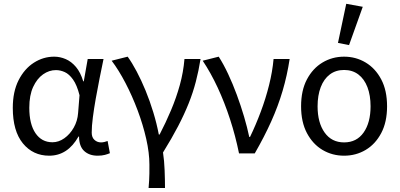

<svg xmlns="http://www.w3.org/2000/svg" viewBox="-20 -790 2060 989"><path d="M233.5 12Q150 12 97.9 -51.5Q45.9 -115.1 45.9 -234.2Q45.9 -318.1 75.8 -376.9Q105.7 -435.7 154.3 -466.9Q203 -498.1 259.1 -498.1Q289.2 -498.1 318.4 -485.6Q347.6 -473.1 371.3 -445.1Q394.9 -417.1 408.8 -370.9H411.5L431.8 -486.1H513.3Q503.3 -438.1 492.8 -385.6Q482.2 -333.1 473.2 -281.8Q464.1 -230.4 458.3 -185.4Q452.4 -140.4 452.4 -106.8Q452.4 -82.4 466.5 -69.5Q480.6 -56.5 500.4 -56.5Q508.6 -56.5 517.6 -58.6Q526.5 -60.7 534.3 -63.7L546.1 -0.9Q536.1 3.5 520.3 7.8Q504.6 12 482.9 12Q439.9 12 413.7 -12.1Q387.5 -36.2 387.2 -86.8H384.4Q328.6 12 233.5 12ZM250.2 -57.2Q282.1 -57.2 311.2 -77.7Q340.4 -98.3 359.9 -132.7Q379.4 -167.1 382.3 -207.9L389.6 -299.5Q376.2 -352.3 356.2 -380.3Q336.2 -408.4 313.6 -418.6Q290.9 -428.9 268.1 -428.9Q233 -428.9 201.8 -407Q170.6 -385 150.7 -342.1Q130.9 -299.2 130.9 -234.9Q130.9 -150.9 162.7 -104Q194.5 -57.2 250.2 -57.2Z M745.4 178.5Q747.2 156.6 748.2 139.4Q749.3 122.2 749.5 103.5Q749.6 84.9 749.6 58Q749.6 -2.3 733.2 -74.7Q716.8 -147.2 689 -221.5Q661.1 -295.9 626.4 -362.4Q591.7 -429 555.1 -477.3L637.6 -498.1Q660.4 -466.6 684.1 -421.7Q707.9 -376.9 729.9 -323.4Q751.9 -269.8 769.6 -211.7Q787.3 -153.6 798.1 -96.9H802.1Q834 -158.2 860.9 -222.1Q887.9 -285.9 906.3 -352.1Q924.6 -418.4 930.2 -486.1H1013Q1003.2 -424.6 988.6 -368.8Q974.1 -313 951.7 -257Q929.3 -201.1 897.3 -139.6Q865.3 -78.1 819.7 -4.6Q826.2 38.3 828 87.4Q829.9 136.5 829.9 178.5Z M1211.2 0Q1193.1 -89.2 1165.1 -175.4Q1137.1 -261.6 1101.4 -338.5Q1065.6 -415.4 1024.1 -477.3L1106.6 -498.1Q1131.5 -459.5 1155.3 -408.6Q1179.2 -357.7 1199.9 -301.5Q1220.6 -245.4 1237.1 -189.6Q1253.5 -133.9 1263.9 -84.6H1267.9Q1297.9 -146.8 1323.3 -214.7Q1348.8 -282.6 1366 -351.7Q1383.3 -420.7 1389.2 -486.1H1472Q1459.1 -401.5 1435.9 -322.7Q1412.7 -243.9 1377.2 -164.8Q1341.7 -85.8 1292.3 0Z M1752.4 12Q1691.5 12 1641.3 -17.7Q1591.2 -47.5 1561 -104.4Q1530.9 -161.3 1530.9 -242.4Q1530.9 -324.2 1561 -381.1Q1591.2 -438 1641.3 -468Q1691.5 -498.1 1752.4 -498.1Q1813.2 -498.1 1863.4 -468Q1913.6 -438 1943.7 -381.1Q1973.8 -324.2 1973.8 -242.4Q1973.8 -161.3 1943.7 -104.4Q1913.6 -47.5 1863.4 -17.7Q1813.2 12 1752.4 12ZM1752.4 -56.5Q1817.3 -56.5 1853 -107.4Q1888.8 -158.2 1888.8 -242.4Q1888.8 -298.7 1872.7 -341Q1856.5 -383.2 1826 -406.4Q1795.4 -429.6 1752.4 -429.6Q1709.3 -429.6 1678.8 -406.4Q1648.2 -383.2 1632.1 -341Q1615.9 -298.7 1615.9 -242.4Q1615.9 -158.2 1652 -107.4Q1688.1 -56.5 1752.4 -56.5ZM1778 -557.8 1720.9 -568.9 1763.5 -770.4 1848.6 -755Z"/></svg>

Font: Source Sans Variable
Style: Regular
Weight: 200
Designer: Paul D. Hunt
Foundry: Adobe Systems Incorporated
Version: Version 3.006;hotconv 1.0.111;makeotfexe 2.5.65597